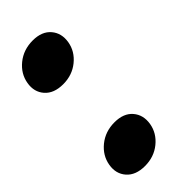

<svg xmlns="http://www.w3.org/2000/svg" viewBox="-196 -627 676 676"><g transform="rotate(-45 142.0 -289.0)"><path d="M89.7 7.5Q43.9 7.5 20.5 -19Q-2.8 -45.6 3.8 -84.5Q10.4 -123.9 43.5 -150.8Q76.7 -177.6 122.5 -177.6Q167.9 -177.6 190.7 -150.8Q213.5 -123.9 206.9 -84.5Q200.3 -45.6 167.6 -19Q135 7.5 89.7 7.5ZM89.7 -399.8Q43.9 -399.8 20.5 -426.3Q-2.8 -452.9 3.8 -491.8Q10.4 -531.3 43.5 -558.1Q76.7 -584.9 122.5 -584.9Q167.9 -584.9 190.7 -558.1Q213.5 -531.3 206.9 -491.8Q200.3 -452.9 167.6 -426.3Q135 -399.8 89.7 -399.8Z"/></g></svg>

Font: Poppins Variable
Style: Italic
Weight: 100
Italic angle: -10°
Designer: Jonny Pinhorn
Foundry: Indian Type Foundry
Version: Version 6.000